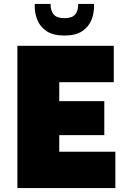

<svg xmlns="http://www.w3.org/2000/svg" viewBox="-20 -952 652 972"><path d="M68 0V-720H556V-536H280V-440H508V-268H280V-184H564V0ZM306 -772Q249 -772 215.5 -794.5Q182 -817 168 -853.5Q154 -890 156 -932H236Q236 -896 252.5 -878Q269 -860 306 -860Q344 -860 360 -878Q376 -896 376 -932H456Q458 -890 444 -853.5Q430 -817 396.5 -794.5Q363 -772 306 -772Z"/></svg>

Font: Kufam Black
Style: Regular
Weight: 900
Designer: Wael Morcos, Artur Schmal
Foundry: Original Type
Version: Version 1.301; ttfautohint (v1.8.3)